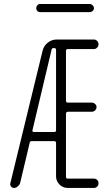

<svg xmlns="http://www.w3.org/2000/svg" viewBox="-20 -925 540 945"><path d="M177.7 -905.3H421.9Q429.7 -905.3 436 -898.9Q442.4 -892.6 442.4 -884.8Q442.4 -877 436 -871.1Q429.7 -865.2 421.9 -865.2H177.7Q168.9 -865.2 163.6 -871.1Q158.2 -877 158.2 -884.8Q158.2 -892.6 163.6 -898.9Q168.9 -905.3 177.7 -905.3ZM139.6 -283.2Q138.7 -280.3 140.6 -277.8Q142.6 -275.4 147.5 -275.4H248Q255.9 -275.4 255.9 -284.2V-678.7Q255.9 -687.5 248 -688.5H244.1Q234.4 -688.5 233.4 -678.7ZM48.8 0Q40 0 34.2 -7.3Q28.3 -14.6 31.2 -24.4L189.5 -674.8Q195.3 -699.2 214.8 -714.8Q234.4 -730.5 258.8 -730.5H442.4Q451.2 -730.5 458 -723.6Q464.8 -716.8 464.8 -707Q464.8 -697.3 458 -690.4Q451.2 -683.6 442.4 -683.6H314.5Q305.7 -683.6 304.7 -675.8V-428.7Q304.7 -419.9 314.5 -419.9H431.6Q440.4 -419.9 447.8 -413.6Q455.1 -407.2 455.1 -397.9Q455.1 -388.7 448.2 -381.8Q441.4 -375 431.6 -375H314.5Q305.7 -375 304.7 -366.2V-53.7Q304.7 -45.9 314.5 -45.9H442.4Q451.2 -45.9 458 -39.6Q464.8 -33.2 464.8 -22.9Q464.8 -12.7 458 -6.3Q451.2 0 442.4 0H313.5Q289.1 0 272.5 -17.1Q255.9 -34.2 255.9 -56.6V-220.7Q255.9 -229.5 248 -230.5H135.7Q127 -230.5 126 -221.7L79.1 -24.4Q76.2 -14.6 67.4 -7.3Q58.6 0 48.8 0Z"/></svg>

Font: Rounded Mgen+ 1m light
Style: Regular
Weight: 200
Designer: [Source Han Sans]
Ryoko NISHIZUKA  (kana & ideographs); Paul D. Hunt (Latin, Greek & Cyrillic); Wenlong ZHANG  (bopomofo
Version: Version 1.059.20150602